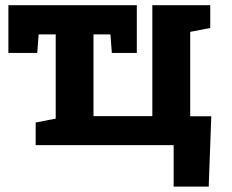

<svg xmlns="http://www.w3.org/2000/svg" viewBox="-20 -548 875 725"><path d="M635.7 156.7V0H114.7V-85.4L190.4 -100.1V-418H126L120.6 -348.1H11.7V-528.3H496.6V-348.1H402.3L397 -418H333V-109.4H555.2V-528.3H773.9V-442.4L698.2 -427.7V-108.9H777.8L768.1 156.7Z"/></svg>

Font: Robotiche
Style: Bold
Weight: 700
Designer: Google
Version: Version 2.001